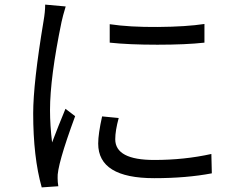

<svg xmlns="http://www.w3.org/2000/svg" viewBox="-20 -780 1040 833"><path d="M456 -675Q542 -662 665 -663Q788 -664 867 -676V-595Q787 -586 663 -586Q539 -586 456 -595ZM495 -268Q480 -213 480 -176Q480 -86 649 -86Q780 -86 897 -112L899 -28Q789 -7 649 -7Q406 -7 406 -157Q406 -199 423 -275ZM230 -7Q230 10 233 28L161 33Q124 -98 124 -288Q124 -419 169 -689Q176 -729 176 -760L265 -752Q252 -709 247 -685Q197 -443 197 -302Q197 -236 206 -162Q232 -231 264 -308L306 -276Q226 -59 230 -7Z"/></svg>

Font: Swei Fan Sans CJK TC
Style: Regular
Weight: 400
Version: Version 2.130